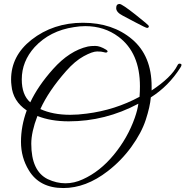

<svg xmlns="http://www.w3.org/2000/svg" viewBox="-20 -870 937 970"><path d="M732 -738Q732 -729 723 -729Q717 -729 661.5 -758.5Q606 -788 600 -791Q567 -808 567 -829Q567 -850 584 -850Q596 -850 664 -796.5Q732 -743 732 -738ZM524 -5Q414 80 300 80Q180 80 126 -9Q86 -74 86 -153.5Q86 -233 115 -312Q45 -359 38 -438Q36 -453 36 -468Q36 -588 139 -669Q249 -755 399 -755Q549 -755 647.5 -671.5Q746 -588 746 -433Q746 -423 746 -413Q846 -479 876 -539Q881 -550 889 -548.5Q897 -547 897 -542Q897 -537 891 -528Q832 -435 742 -378Q738 -331 716.5 -265Q695 -199 644 -128.5Q593 -58 524 -5ZM687 -434Q687 -603 579 -684Q507 -738 411 -738Q383 -738 354 -733Q232 -715 155 -632Q90 -560 90 -469Q90 -390 133 -353Q172 -436 248 -521Q331 -614 424 -635Q438 -638 461.5 -638Q485 -638 516 -619Q523 -615 523.5 -611Q524 -607 519 -605Q514 -603 504 -606.5Q494 -610 470.5 -610Q447 -610 403 -586Q359 -562 314 -511Q225 -410 184 -319Q247 -290 335 -290Q374 -290 418 -296Q561 -314 685 -381Q687 -408 687 -434ZM679 -346Q512 -257 327 -257Q237 -257 169 -284Q138 -203 138 -144Q138 -6 221 35Q266 56 310.5 56Q355 56 398 36Q485 -3 555 -88Q625 -173 661 -275Q675 -315 679 -346Z"/></svg>

Font: Great Vibes
Style: Regular
Weight: 400
Designer: Robert E. Leuschke
Foundry: Robert E. Leuschke
Version: Version 1.001